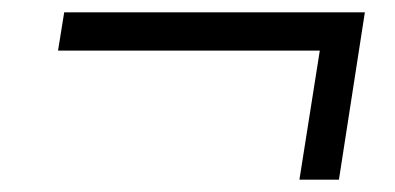

<svg xmlns="http://www.w3.org/2000/svg" viewBox="-20 -440 640 311"><path d="M465 -149 498 -358H74L84 -420H571L529 -149Z"/></svg>

Font: Nunito Sans 12pt ExtraLight 12pt
Style: Italic
Weight: 400
Italic angle: -9°
Version: Version 3.101;gftools[0.9.27]